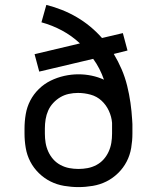

<svg xmlns="http://www.w3.org/2000/svg" viewBox="-20 -755 640 783"><path d="M300 8Q271 8 241.5 3Q212 -2 186 -15Q160 -28 138.5 -49Q117 -70 103.5 -96Q90 -122 85 -151.5Q80 -181 80 -210V-231Q80 -260 85 -289.5Q90 -319 103.5 -345Q117 -371 138.5 -392Q160 -413 186.5 -426Q213 -439 242 -445.5Q271 -452 300 -452Q327 -452 353.5 -446.5Q380 -441 404 -430Q396 -453 385 -474.5Q374 -496 360 -515L140 -463L121 -534L306 -578Q273 -609 233 -630.5Q193 -652 149 -664L169 -735Q201 -727 232.5 -714.5Q264 -702 293 -685Q322 -668 348 -646.5Q374 -625 396 -600L481 -620L500 -549L444 -535Q462 -505 476 -472.5Q490 -440 498.5 -405.5Q507 -371 512 -336Q517 -301 519 -266Q520 -257 520 -248.5Q520 -240 520 -231V-210Q520 -181 515 -151.5Q510 -122 496.5 -96Q483 -70 461.5 -49Q440 -28 414 -15Q388 -2 358.5 3Q329 8 300 8ZM300 -66Q319 -66 337.5 -69.5Q356 -73 373 -82Q390 -91 402.5 -105Q415 -119 423 -136.5Q431 -154 434 -172.5Q437 -191 437 -210V-221Q437 -229 437 -237Q437 -245 437 -254Q435 -279 424 -303Q413 -327 394 -344.5Q375 -362 349.5 -369Q324 -376 298 -376Q279 -376 260.5 -372Q242 -368 226 -358.5Q210 -349 197 -335Q184 -321 176.5 -304Q169 -287 166 -268.5Q163 -250 163 -231V-210Q163 -191 166 -172.5Q169 -154 177 -136.5Q185 -119 197.5 -105Q210 -91 227 -82Q244 -73 262.5 -69.5Q281 -66 300 -66Z"/></svg>

Font: Zed Mono Extended
Style: Regular
Weight: 400
Width: 7
Monospace: yes
Designer: Belleve Invis
Foundry: Belleve Invis
Version: Version 1.0.0; ttfautohint (v1.8.4)